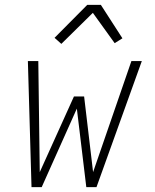

<svg xmlns="http://www.w3.org/2000/svg" viewBox="-20 -772 640 792"><path d="M110 0 95 -520H138L144 -62L285 -374H327L364 -62L522 -520H565L378 0H336L297 -324L152 0ZM233 -591 205 -616 340 -752H396L485 -614L453 -594L363 -719Z"/></svg>

Font: Iosevka XLt Ex Obl
Style: Regular
Weight: 200
Width: 7
Italic angle: -9°
Monospace: yes
Designer: Belleve Invis
Foundry: Belleve Invis
Version: Version 32.5.0; ttfautohint (v1.8.4)